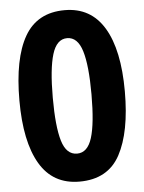

<svg xmlns="http://www.w3.org/2000/svg" viewBox="-53 -767 615 820"><g transform="rotate(-5 255.0 -357.5)"><path d="M255 10Q141 10 85 -85.5Q29 -181 29 -357Q29 -537 83 -631Q137 -725 255 -725Q367 -725 424 -630Q481 -535 481 -357Q481 -183 429 -86.5Q377 10 255 10ZM255 -110Q300 -110 319 -171Q338 -232 338 -357Q338 -481 319 -543Q300 -605 255 -605Q210 -605 191 -542.5Q172 -480 172 -357Q172 -233 190.5 -171.5Q209 -110 255 -110Z"/></g></svg>

Font: Noto Sans Gurmukhi UI SemiCondensed
Style: Bold
Weight: 700
Width: 4
Designer: Jelle Bosma - Monotype Design Team
Foundry: Monotype Imaging Inc.
Version: Version 2.004; ttfautohint (v1.8.4.7-5d5b)